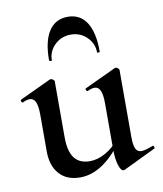

<svg xmlns="http://www.w3.org/2000/svg" viewBox="-75 -690 651 765"><g transform="rotate(-10 250.5 -307.5)"><path d="M75 -114V-263Q75 -298 67.5 -314.5Q60 -331 44 -331Q31 -331 16 -323H15Q11 -323 9 -328Q7 -333 10 -335L136 -394L141 -395Q145 -395 150 -391Q155 -387 155 -384V-157Q155 -101 175.5 -73.5Q196 -46 238 -46Q270 -46 302.5 -64.5Q335 -83 356 -113L362 -101Q280 11 189 11Q135 11 105 -22.5Q75 -56 75 -114ZM448 -50Q460 -50 493 -62L495 -63Q498 -63 500 -58Q502 -53 499 -51L368 12L364 13Q353 13 345 -12Q337 -37 337 -79V-263Q337 -298 329.5 -314.5Q322 -331 306 -331Q294 -331 278 -323H277Q273 -323 271 -328.5Q269 -334 273 -335L399 -394L403 -395Q407 -395 412 -391Q417 -387 417 -384V-113Q417 -79 424 -64.5Q431 -50 448 -50ZM154 -466Q152 -466 149.5 -467.5Q147 -469 147 -470Q147 -547 173.5 -587.5Q200 -628 250 -628Q300 -628 326 -587.5Q352 -547 352 -470Q352 -467 346.5 -466.5Q341 -466 341 -468Q341 -504 314.5 -530Q288 -556 250 -556Q211 -556 184.5 -530Q158 -504 158 -468Q158 -466 154 -466Z"/></g></svg>

Font: Cormorant Infant SemiBold
Style: Regular
Weight: 600
Designer: Christian Thalmann (Catharsis Fonts)
Foundry: Catharsis Fonts
Version: Version 4.000